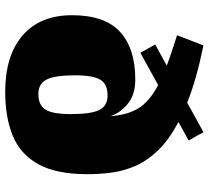

<svg xmlns="http://www.w3.org/2000/svg" viewBox="-52 -735 802 738"><g transform="rotate(90 349.0 -366.0)"><path d="M334 15Q193 15 115.8 -52.2Q38.5 -119.5 38.5 -242Q38.5 -368 102.5 -426.5Q166.5 -485 286 -485Q342.5 -485 377.8 -457.2Q413 -429.5 426.5 -389Q422 -454 396.8 -496.2Q371.5 -538.5 307 -573L183 -504.5L151 -561.5L232 -606Q207.5 -615.5 178.2 -625.2Q149 -635 115.5 -645.5L154.5 -747Q220.5 -733.5 275.2 -718Q330 -702.5 374.5 -684.5L488 -747L520 -690L449 -651Q516 -615.5 556 -574.5Q596 -533.5 616.2 -488.8Q636.5 -444 643 -396.8Q649.5 -349.5 649.5 -301.5Q649.5 -181 611 -112Q572.5 -43 501.8 -14Q431 15 334 15ZM341.5 -112.5Q384.5 -112.5 401.5 -140Q418.5 -167.5 418.5 -237Q418.5 -316 402.5 -347.2Q386.5 -378.5 346.5 -378.5Q304 -378.5 286.8 -351Q269.5 -323.5 269.5 -254Q269.5 -175.5 285.8 -144Q302 -112.5 341.5 -112.5Z"/></g></svg>

Font: Newsreader Caption ExtraBold
Style: Regular
Weight: 800
Designer: Hugues Gentile
Foundry: Production Type
Version: Version 1.001